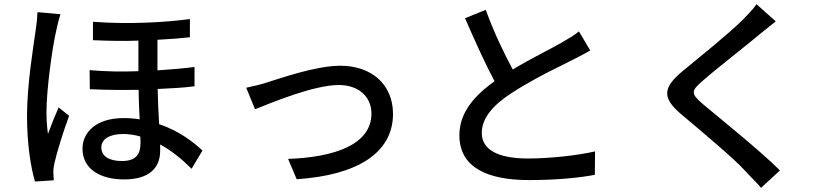

<svg xmlns="http://www.w3.org/2000/svg" viewBox="-20 -830 4010 917"><path d="M269 -762 159 -772C158 -745 155 -714 151 -690C140 -611 109 -427 109 -277C109 -140 127 -32 147 37L237 31C236 19 235 5 235 -6C234 -18 237 -38 240 -51C251 -102 283 -203 310 -277L260 -317C244 -281 224 -231 209 -190C204 -226 202 -261 202 -296C202 -403 230 -605 249 -686C253 -705 262 -743 269 -762ZM909 -418V-510C853 -503 796 -498 732 -494V-640C791 -643 843 -647 887 -652V-739C768 -723 592 -713 424 -726V-638C497 -635 569 -633 641 -636V-490C565 -487 488 -488 408 -495L409 -404C489 -400 566 -400 642 -401C643 -354 644 -305 647 -260C623 -264 597 -266 570 -266C438 -266 374 -197 374 -120C374 -21 461 27 573 27C690 27 745 -26 745 -110V-140C798 -111 848 -71 895 -24L947 -111C904 -151 836 -205 740 -237C737 -289 734 -345 733 -405C798 -408 858 -411 909 -418ZM651 -146C651 -95 631 -61 562 -61C502 -61 464 -83 464 -126C464 -165 503 -190 567 -190C596 -190 623 -186 650 -178C651 -166 651 -155 651 -146Z M1156 -411 1198 -308C1270 -337 1478 -424 1598 -424C1693 -424 1754 -368 1754 -288C1754 -138 1575 -79 1356 -71L1397 26C1685 7 1857 -99 1857 -286C1857 -427 1754 -516 1606 -516C1488 -516 1323 -457 1254 -436C1223 -425 1185 -418 1156 -411Z M2799 -589 2745 -680C2722 -661 2698 -647 2665 -628C2614 -598 2516 -551 2429 -498C2386 -578 2339 -675 2300 -783L2201 -743C2248 -635 2297 -526 2342 -442C2241 -370 2174 -289 2174 -184C2174 -26 2315 30 2506 30C2635 30 2741 20 2821 5L2822 -107C2742 -88 2606 -73 2502 -73C2353 -73 2281 -118 2281 -195C2281 -267 2336 -329 2424 -386C2496 -433 2583 -479 2655 -514C2724 -549 2758 -565 2799 -589Z M3685 -728 3593 -810C3580 -789 3551 -760 3528 -736C3461 -669 3317 -554 3241 -491C3147 -413 3139 -364 3234 -284C3325 -207 3486 -73 3539 -14C3563 13 3591 39 3615 67L3705 -16C3609 -112 3420 -263 3338 -332C3279 -383 3279 -395 3336 -444C3405 -505 3543 -611 3609 -667C3629 -682 3660 -709 3685 -728Z"/></svg>

Font: Spoqa Han Sans Neo Medium
Style: Regular
Weight: 500
Designer: [Spoqa Han Sans Neo] Dong-huui Kim ___ Younghwa Kang ___ Yujin Lee ___ [Noto Sans] Ryoko NISHIZUKA ____ (kana & ideograp
Foundry: Spoqa (http://www.spoqa-han-sans.com)
Version: Version 1.100;hotconv 1.0.109;makeotfexe 2.5.65596